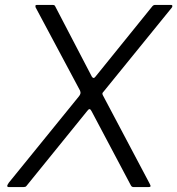

<svg xmlns="http://www.w3.org/2000/svg" viewBox="-20 -762 722 782"><path d="M589 -15Q594 -6 593 -3Q592 0 584 0H525Q521 0 518 -1.5Q515 -3 513 -7L353 -309Q349 -317 345 -317.5Q341 -318 336 -311L88 -5Q86 -2 82.5 -1Q79 0 75 0H17Q10 0 9.5 -4Q9 -8 16 -18L301 -369Q306 -375 307.5 -380.5Q309 -386 306 -393L125 -732Q124 -736 124.5 -739Q125 -742 130 -742H193Q199 -742 201.5 -740.5Q204 -739 206 -734L354 -450Q361 -439 369 -450L601 -737Q604 -740 606.5 -741Q609 -742 614 -742H676Q682 -742 682 -737.5Q682 -733 679 -730L402 -389Q397 -384 397 -381Q397 -378 399 -374L589 -15Z"/></svg>

Font: Libre Franklin Light
Style: Italic
Weight: 300
Italic angle: -8°
Designer: Pablo Impallari, Rodrigo Fuenzalida, Nhung Nguyen
Foundry: Impallari Type
Version: Version 3.000